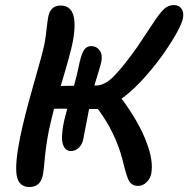

<svg xmlns="http://www.w3.org/2000/svg" viewBox="-20 -732 748 763"><path d="M97.2 11.2Q54.2 11.2 46.4 -34.7Q38.6 -80.6 60.1 -187Q76.2 -266.1 112.5 -393.1Q148.9 -520 155.8 -553.2Q161.1 -578.6 165 -615Q168.9 -651.4 171.9 -666Q180.7 -710 221.2 -710Q296.4 -710 269 -564.9Q260.3 -519.5 221.2 -390.1Q238.3 -391.1 273.9 -391.1Q286.1 -433.6 292 -463.9Q300.3 -507.8 311 -528.3Q321.8 -548.8 342.8 -548.8Q363.3 -548.8 375.7 -532Q388.2 -515.1 382.8 -487.8Q379.9 -473.1 369.4 -439.5Q358.9 -405.8 355 -392.1H360.8Q394 -392.1 428.2 -424.8Q455.6 -452.6 481.9 -486.6Q508.3 -520.5 525.9 -546.1Q543.5 -571.8 583 -631.8Q613.3 -678.7 630.9 -695.3Q648.4 -711.9 670.9 -711.9Q690.9 -711.9 701.2 -697.5Q711.4 -683.1 707 -659.2Q701.2 -629.9 662.6 -568.1Q624 -506.3 581.1 -455.1Q519.5 -380.4 462.9 -339.8Q494.6 -298.8 522.5 -250Q550.3 -201.2 563 -164.1Q590.3 -93.3 581.1 -42Q576.7 -21.5 562 -7.3Q547.4 6.8 528.8 6.8Q503.9 6.8 492.2 -13.7Q482.9 -30.3 466.8 -97.2Q438.5 -206.1 369.1 -298.8H334Q316.9 -208.5 311 -179.2Q307.1 -159.2 293.7 -145.5Q280.3 -131.8 261.2 -131.8Q243.2 -131.8 234.4 -148.2Q225.6 -164.6 226.3 -187Q227.1 -209.5 231 -232.9Q233.9 -251 247.1 -299.8Q239.3 -300.3 230.5 -300.3Q221.7 -300.3 211.2 -300Q200.7 -299.8 194.8 -299.8Q181.2 -247.1 173.8 -211.9Q162.6 -152.8 158.2 -104Q153.8 -55.2 150.9 -40Q142.6 11.2 97.2 11.2Z"/></svg>

Font: Shantell Sans Normal
Style: Italic
Weight: 500
Italic angle: -11.31°
Designer: Stephen Nixon, Anya Danilova, Shantell Martin
Foundry: Arrow Type
Version: Version 1.006;[559af2be0]